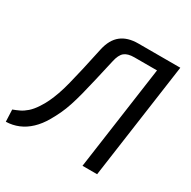

<svg xmlns="http://www.w3.org/2000/svg" viewBox="-179 -840 984 990"><g transform="rotate(30 313.0 -344.5)"><path d="M605 -690 596 -618H387Q348 -618 328.5 -602Q309 -586 300 -544Q284 -474 271.5 -419.5Q259 -365 248 -322.5Q237 -280 226 -246.5Q215 -213 201.5 -184Q188 -155 171 -126Q148 -86 118 -57.5Q88 -29 53 -14.5Q18 0 -21 1L-24 -70Q-5 -77 14 -86Q33 -95 52.5 -112Q72 -129 91 -158Q107 -182 119 -207.5Q131 -233 142 -264Q153 -295 163.5 -336.5Q174 -378 187 -434.5Q200 -491 216 -567Q230 -630 268 -660Q306 -690 369 -690ZM619 -690 522 0H435L532 -690Z"/></g></svg>

Font: Exo 2
Style: Italic
Weight: 400
Italic angle: -8°
Designer: Natanael Gama
Foundry: Natanael Gama
Version: Version 2.010